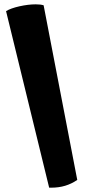

<svg xmlns="http://www.w3.org/2000/svg" viewBox="-20 -807 428 881"><path d="M334.5 18.6Q308.1 36.6 278.8 45.4Q249.5 54.2 214.4 54.2H205.6L7.8 -755.9Q28.8 -769 69.3 -778.1Q109.9 -787.1 144 -787.1Q167 -787.1 180.2 -782.7Z"/></svg>

Font: Kavoon
Style: Regular
Weight: 400
Designer: Viktoriya Grabowska
Foundry: Viktoriya Grabowska
Version: Version 1.004; ttfautohint (v1.4.1)